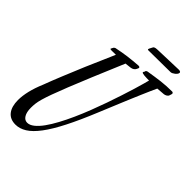

<svg xmlns="http://www.w3.org/2000/svg" viewBox="-287 -1021 1236 1236"><g transform="rotate(45 331.0 -403.0)"><path d="M393.1 -711.9Q389.2 -703.1 380.4 -697.3Q371.6 -691.4 360.8 -689.9Q349.1 -688.5 338.4 -687.3Q327.6 -686 317.9 -685.1Q264.6 -559.6 227.1 -469.2Q189.5 -378.9 164.1 -314.9Q138.7 -251 123.5 -209.2Q108.4 -167.5 100.3 -139.2Q92.3 -110.8 90.1 -91.6Q87.9 -72.3 87.9 -53.2Q87.9 -13.2 101.8 9.5Q115.7 32.2 139.2 32.2Q161.6 32.2 185.5 13.2Q209.5 -5.9 233.4 -39.1Q257.3 -72.3 281.2 -116.7Q305.2 -161.1 327.9 -211.7Q350.6 -262.2 371.6 -316.4Q392.6 -370.6 411.1 -423.3Q429.7 -476.1 445.3 -524.4Q460.9 -572.8 472.9 -611.8Q484.9 -650.9 492.2 -678Q499.5 -705.1 502 -714.8Q491.7 -714.8 480.2 -715.1Q468.8 -715.3 459 -716.3Q449.2 -717.3 442.6 -719.2Q436 -721.2 436 -725.1Q436 -727.5 438.5 -730.2Q440.9 -732.9 441.9 -735.8V-737.8Q442.9 -742.7 446.3 -745.4Q449.7 -748 454.1 -749Q484.9 -753.9 510.3 -757.8Q535.6 -761.7 559.3 -764.4Q583 -767.1 606.9 -768.6Q630.9 -770 658.2 -770Q661.1 -770 664.6 -767.3Q668 -764.6 668 -759.8Q668 -758.3 667.5 -757.3Q667 -756.3 667 -754.9L663.1 -742.2Q660.2 -732.4 650.6 -726.8Q641.1 -721.2 631.8 -720.2Q616.7 -719.2 603.3 -718Q589.8 -716.8 576.2 -715.8Q567.4 -697.3 555.9 -671.1Q544.4 -645 531.5 -615Q518.6 -585 505.1 -553Q491.7 -521 479 -490.7Q448.7 -418.9 417 -340.8Q367.7 -220.7 325.4 -137.7Q283.2 -54.7 244.4 -3.2Q205.6 48.3 168.7 71.3Q131.8 94.2 94.2 94.2Q45.4 94.2 19.8 61.8Q-5.9 29.3 -5.9 -29.8Q-5.9 -67.9 5.1 -114.3Q16.1 -160.6 39.1 -214.8Q59.1 -268.6 87.9 -338.9Q112.3 -399.4 148.7 -485.4Q185.1 -571.3 233.9 -681.2H216.8Q212.9 -681.2 206.8 -680.9Q200.7 -680.7 195.3 -680.7Q189.9 -680.7 186 -681.6Q182.1 -682.6 182.1 -685.1Q182.1 -687 184.1 -689L188 -696.8Q193.8 -709.5 207 -710.9Q230.5 -715.8 252.2 -719.5Q273.9 -723.1 295.7 -726.1Q317.4 -729 339.8 -731Q362.3 -732.9 387.2 -734.9Q391.1 -734.9 395 -733.2Q398.9 -731.4 398.9 -726.1Q398.9 -725.1 398.4 -724.1Q397.9 -723.1 397.9 -722.2ZM588.4 -899.9Q598.1 -899.9 602.3 -896.7Q606.4 -893.6 606.4 -889.2Q606.4 -883.3 601.6 -876.5Q596.7 -869.6 589.6 -864Q582.5 -858.4 575 -854.7Q567.4 -851.1 562 -851.1L360.4 -849.1Q355 -849.1 355 -854Q355 -855.5 357.4 -861.1Q359.9 -866.7 368.2 -881.8Q370.1 -886.2 374.3 -888.7Q378.4 -891.1 383.5 -892.1Q388.7 -893.1 394 -893.3Q399.4 -893.6 404.3 -894Z"/></g></svg>

Font: Mervale Script
Style: Regular
Weight: 400
Designer: Astigmatic (AOETI)
Foundry: Astigmatic (AOETI)
Version: Version 1.000